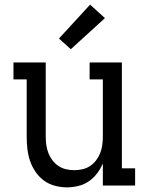

<svg xmlns="http://www.w3.org/2000/svg" viewBox="-20 -799 640 827"><path d="M268 8Q242 8 216 1Q190 -6 169 -21.5Q148 -37 133 -59Q118 -81 109.5 -106Q101 -131 98 -157.5Q95 -184 95 -210V-457H38V-530H177V-210Q177 -192 179.5 -174Q182 -156 188.5 -139.5Q195 -123 206 -108.5Q217 -94 232 -84Q247 -74 264.5 -70Q282 -66 300 -66Q318 -66 335.5 -70Q353 -74 368 -84Q383 -94 394 -108.5Q405 -123 411.5 -139.5Q418 -156 420.5 -174Q423 -192 423 -210V-457H366V-530H505V-74H562V0H423V-95Q413 -72 398 -52Q383 -32 362.5 -18Q342 -4 317.5 2Q293 8 268 8ZM285 -587 234 -633 368 -779 432 -721Z"/></svg>

Font: Iosevka Slab Extended
Style: Regular
Weight: 400
Width: 7
Monospace: yes
Designer: Belleve Invis
Foundry: Belleve Invis
Version: Version 11.1.1; ttfautohint (v1.8.3)